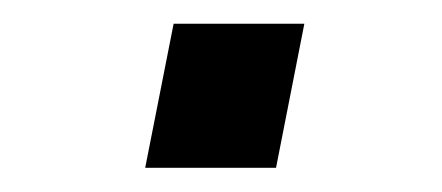

<svg xmlns="http://www.w3.org/2000/svg" viewBox="-20 -373 373 162"><path d="M236.8 -353 212.9 -231.4H102.5L126.5 -353Z"/></svg>

Font: Arimo Medium
Style: Italic
Weight: 500
Italic angle: -12°
Designer: Steve Matteson
Foundry: Monotype Imaging Inc.
Version: Version 1.33